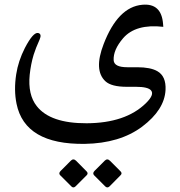

<svg xmlns="http://www.w3.org/2000/svg" viewBox="-20 -403 782 833"><path d="M310.1 294.4 355.5 340.3Q364.3 349.1 356 357.4L308.1 405.3Q298.3 415 289.1 405.3L241.2 357.4Q232.9 349.1 242.7 338.9L287.6 293.9Q298.3 283.2 310.1 294.4ZM457 294.4 502.9 340.3Q511.7 349.1 502.9 357.4L455.6 405.3Q445.8 415 436 405.3L388.7 357.9Q379.9 349.1 390.1 338.4L434.6 293.9Q445.8 283.2 457 294.4ZM347.7 221.2Q87.9 224.6 51.8 47.4Q39.6 -11.7 50.3 -80.6Q59.1 -138.2 87.9 -194.8Q124 -264.2 145.5 -259.8Q162.6 -255.9 151.9 -231.4Q134.8 -193.8 126 -165.5Q113.8 -125 108.9 -79.1Q100.1 7.8 139.6 57.6Q198.2 132.3 356 131.8Q524.9 130.9 612.8 44.9Q650.9 7.8 635.3 -10.7Q622.1 -26.4 570.3 -26.4Q570.3 -26.4 530.3 -26.4Q463.4 -26.4 437.5 -50.3Q385.7 -98.1 429.7 -211.9Q491.7 -373 597.2 -382.3Q680.7 -390.1 687.5 -298.8L688.5 -286.6Q568.8 -300.3 514.2 -237.3Q470.7 -186.5 473.1 -141.6Q475.1 -111.3 532.2 -111.3Q532.2 -111.3 575.2 -111.3Q632.8 -111.3 662.6 -94.2Q701.2 -72.3 698.2 -12.7Q693.8 73.2 596.7 146.5Q500 218.8 347.7 221.2Z"/></svg>

Font: Gandom WOL
Style: WOL
Weight: 400
Foundry: DejaVu fonts team - Redesigned by Saber Rastikerdar - Based on Samim Font
Version: Version 0.8